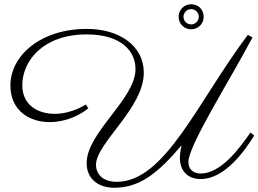

<svg xmlns="http://www.w3.org/2000/svg" viewBox="-20 -806 1217 904"><path d="M1159 -182C1108 -108 1021 11 924 11C893 11 867 -7 867 -43C867 -121 1056 -417 1169 -630L1147 -642C909 -325 757 50 530 50C461 50 432 11 432 -30C432 -133 659 -297 657 -466C656 -591 541 -670 389 -670C171 -670 29 -544 29 -404C29 -283 121 -231 214 -231C277 -231 345 -255 396 -296L384 -314C383 -313 317 -270 238 -270C166 -270 85 -305 85 -405C85 -519 183 -644 388 -644C551 -644 618 -565 618 -481C618 -339 388 -183 388 -38C388 39 446 78 518 78C635 78 721 13 835 -122C830 -100 827 -80 827 -61C827 -9 857 37 925 37C1038 37 1132 -95 1177 -168ZM939 -727C939 -761 914 -786 880 -786C847 -786 821 -760 821 -727C821 -694 847 -668 880 -668C914 -668 939 -695 939 -727ZM916 -727C916 -708 900 -691 880 -691C860 -691 844 -707 844 -727C844 -747 860 -763 880 -763C900 -763 916 -747 916 -727Z"/></svg>

Font: Parisienne
Style: Regular
Weight: 400
Designer: Astigmatic (AOETI)
Foundry: Astigmatic (AOETI)
Version: Version 1.000